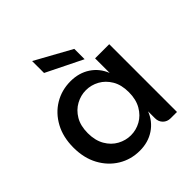

<svg xmlns="http://www.w3.org/2000/svg" viewBox="-213 -946 1104 1104"><g transform="rotate(-45 339.0 -394.5)"><path d="M295 7Q223 7 164.5 -28.5Q106 -64 71.5 -127.5Q37 -191 37 -276Q37 -361 71.5 -424.5Q106 -488 164.5 -523Q223 -558 295 -558Q363 -558 414 -524.5Q465 -491 488 -432V-551H603V0H552Q524 0 506 -18Q488 -36 488 -64V-120Q465 -61 414 -27Q363 7 295 7ZM321 -92Q364 -92 402 -113Q440 -134 464 -175.5Q488 -217 488 -276Q488 -336 464 -376.5Q440 -417 402 -438Q364 -459 321 -459Q279 -459 240.5 -438Q202 -417 178 -376.5Q154 -336 154 -276Q154 -217 178 -175.5Q202 -134 240.5 -113Q279 -92 321 -92ZM221 -796 442 -674V-590L221 -699Z"/></g></svg>

Font: Parkinsans Medium
Style: Regular
Weight: 500
Designer: Red Stone, Indian Type Foundry
Foundry: Indian Type Foundry
Version: Version 1.000